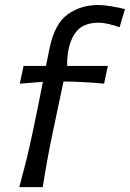

<svg xmlns="http://www.w3.org/2000/svg" viewBox="-20 -766 532 786"><path d="M59 0Q74 -55 86.8 -106Q99.5 -157 112.5 -219L123 -269Q131 -307 139 -347.2Q147 -387.5 155.5 -431L61 -423.5L76.5 -496H168Q172 -515 176 -534.2Q180 -553.5 184 -573.5Q205 -670.5 258.2 -708Q311.5 -745.5 382 -745.5Q404 -745.5 436 -740.2Q468 -735 491.5 -728.5L469.5 -654.5Q450 -661.5 426.8 -667.2Q403.5 -673 385 -673Q329.5 -673 301 -645.8Q272.5 -618.5 261 -565Q257 -546.5 255.5 -525.8Q254 -505 255.5 -496H421.5L406 -423.5Q363.5 -427.5 322.5 -429.8Q281.5 -432 240 -432.5L195 -219.5Q182 -157 172.8 -106Q163.5 -55 155 0Z"/></svg>

Font: Commissioner Flair
Style: Italic
Weight: 400
Italic angle: -12°
Designer: Kostas Bartsokas
Foundry: Kostas Bartsokas
Version: Version 1.000; ttfautohint (v1.8.3)